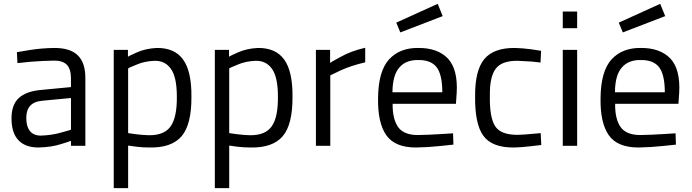

<svg xmlns="http://www.w3.org/2000/svg" viewBox="-20 -760 3606 1001"><path d="M350 -84Q347 -82 299 -69Q251 -55 193 -53Q155 -53 136 -77Q117 -101 117 -145Q117 -186 137 -208Q157 -231 202 -235L350 -249ZM425 -349Q426 -431 387 -470Q348 -510 264 -510Q195 -509 134 -499Q72 -489 68 -488L71 -431Q76 -432 139 -438Q202 -443 260 -444Q305 -445 328 -423Q350 -401 350 -349V-306L193 -291Q116 -284 78 -249Q40 -214 40 -143Q40 -67 76 -29Q112 9 181 9Q251 7 299 -9Q348 -24 350 -26V0H425Z M786 -443Q841 -444 871 -401Q902 -358 902 -256Q903 -149 870 -102Q837 -54 756 -55Q722 -56 691 -60Q659 -64 648 -66V-403Q650 -406 692 -423Q733 -441 786 -443ZM648 221V-1Q660 1 692 5Q723 9 760 9Q875 11 927 -50Q979 -111 978 -256Q979 -388 935 -449Q891 -511 797 -510Q739 -507 694 -487Q649 -467 647 -464V-500H573V221Z M1313 -443Q1368 -444 1398 -401Q1429 -358 1429 -256Q1430 -149 1397 -102Q1364 -54 1283 -55Q1249 -56 1218 -60Q1186 -64 1175 -66V-403Q1177 -406 1219 -423Q1260 -441 1313 -443ZM1175 221V-1Q1187 1 1219 5Q1250 9 1287 9Q1402 11 1454 -50Q1506 -111 1505 -256Q1506 -388 1462 -449Q1418 -511 1324 -510Q1266 -507 1221 -487Q1176 -467 1174 -464V-500H1100V221Z M1702 0V-367Q1705 -369 1758 -394Q1811 -418 1884 -435V-511Q1810 -494 1757 -464Q1703 -435 1701 -432V-500H1627V0Z M2067 -591 2288 -676 2262 -740 2046 -642ZM2026 -279Q2027 -369 2062 -408Q2096 -448 2160 -447Q2226 -448 2256 -410Q2286 -371 2286 -279ZM2158 -56Q2086 -56 2056 -97Q2026 -139 2027 -219H2357L2361 -276Q2368 -398 2315 -455Q2261 -511 2160 -510Q2064 -511 2008 -450Q1952 -388 1951 -247Q1949 -119 1994 -55Q2039 9 2149 9Q2214 8 2277 1Q2339 -5 2344 -6L2342 -65Q2338 -64 2278 -61Q2219 -57 2158 -56Z M2665 -510Q2554 -511 2505 -452Q2456 -393 2457 -259Q2455 -114 2500 -52Q2546 11 2663 9Q2702 8 2750 2Q2798 -3 2802 -4L2799 -66Q2795 -65 2754 -62Q2713 -58 2681 -57Q2590 -56 2561 -103Q2532 -149 2534 -259Q2532 -358 2564 -401Q2595 -444 2680 -443Q2712 -442 2753 -439Q2794 -435 2798 -434L2801 -495Q2797 -496 2750 -503Q2704 -509 2665 -510Z M2989 -613V-700H2914V-613ZM2989 0V-500H2914V0Z M3227 -591 3448 -676 3422 -740 3206 -642ZM3186 -279Q3187 -369 3222 -408Q3256 -448 3320 -447Q3386 -448 3416 -410Q3446 -371 3446 -279ZM3318 -56Q3246 -56 3216 -97Q3186 -139 3187 -219H3517L3521 -276Q3528 -398 3475 -455Q3421 -511 3320 -510Q3224 -511 3168 -450Q3112 -388 3111 -247Q3109 -119 3154 -55Q3199 9 3309 9Q3374 8 3437 1Q3499 -5 3504 -6L3502 -65Q3498 -64 3438 -61Q3379 -57 3318 -56Z"/></svg>

Font: RazerF5
Style: Regular
Weight: 400
Foundry: Razer Inc.
Version: Version 2